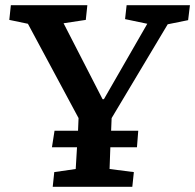

<svg xmlns="http://www.w3.org/2000/svg" viewBox="-20 -723 755 743"><path d="M22 -703H318L312 -646L226 -633L377 -339H382L550 -631L464 -649L470 -703H715L708 -645L629 -629L412 -266L410 -217H515L510 -153H407L404 -69L498 -57L492 0H184L190 -57L273 -69L278 -153H181L191 -217H282L284 -266L88 -631L16 -646Z"/></svg>

Font: Literata 18pt SemiBold
Style: Italic
Weight: 600
Italic angle: -2°
Designer: Latin by Veronika Burian and Jose Scaglione. Greek by Irene Vlachou. Cyrillic by Vera Evstafieva
Foundry: TypeTogether
Version: Version 3.103;gftools[0.9.29]